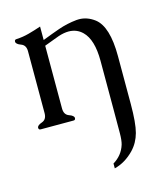

<svg xmlns="http://www.w3.org/2000/svg" viewBox="-113 -571 809 935"><g transform="rotate(-15 291.5 -103.5)"><path d="M505.9 -5.9Q505.9 90.3 493.2 137.2Q480.5 184.1 448.7 217.3Q404.3 263.2 349.6 276.9V252.4Q396 224.6 411.6 174.3Q417.5 154.3 417.7 118.2Q418 82 418 -2.9V-247.1Q418 -354 373.5 -397.5Q345.2 -425.3 304.2 -425.3Q280.8 -425.3 252.9 -416Q242.2 -412.1 225.8 -406Q209.5 -399.9 197.8 -395.5Q186 -391.1 176.8 -387.7V-71.3Q176.8 -39.6 201.2 -31Q225.6 -22.5 225.6 -10.3Q225.6 0 215.8 0H50.3Q40 0 40 -10.3Q40 -22.5 64.5 -31Q88.9 -39.6 88.9 -71.3V-383.8Q88.9 -414.6 64.5 -423.3Q40 -432.1 40 -444.8Q40 -455.1 50.3 -455.1Q82.5 -456.5 114 -465.1Q145.5 -473.6 176.8 -484.4V-416.5Q203.6 -426.8 224.1 -434.6Q244.6 -442.4 263.2 -448.7Q308.1 -464.4 356.4 -469.2Q362.3 -469.7 368.7 -469.7Q409.7 -469.7 446.8 -441.9Q505.9 -396.5 505.9 -247.1Z"/></g></svg>

Font: Caudex
Style: Regular
Weight: 400
Version: Version 1.01